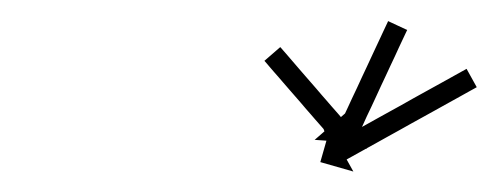

<svg xmlns="http://www.w3.org/2000/svg" viewBox="-20 -539 474 183"><path d="M367.5 -509.2C367.7 -509.6 367.9 -510 368.1 -510.4L349.9 -518.9C349.7 -518.5 349.6 -518.1 349.4 -517.7C348.8 -516.5 348.3 -515.4 347.8 -514.3C347 -512.5 346.1 -510.8 345.3 -509C344.2 -506.7 343.2 -504.4 342.1 -502.1C340.8 -499.4 339.6 -496.7 338.3 -494C336.9 -491 335.5 -488 334.1 -485C332.6 -481.7 331.1 -478.5 329.6 -475.3C328 -471.9 326.5 -468.6 324.9 -465.3C323.4 -461.9 321.8 -458.6 320.3 -455.3C318.7 -452 317.2 -448.8 315.7 -445.6C314.3 -442.6 312.9 -439.5 311.5 -436.5C310.3 -433.8 309 -431.1 307.7 -428.4C306.7 -426.1 305.6 -423.8 304.5 -421.5C303.7 -419.8 302.9 -418 302.1 -416.2C301.5 -415.1 301 -414 300.5 -412.8C300.3 -412.4 300.1 -412 299.9 -411.6L288 -417.2L299.2 -386.4L330 -397.6L318 -403.2C318.2 -403.6 318.4 -404 318.6 -404.4C319.1 -405.5 319.7 -406.7 320.2 -407.8C321 -409.6 321.8 -411.3 322.7 -413.1C323.7 -415.4 324.8 -417.7 325.9 -419.9C327.1 -422.6 328.4 -425.4 329.6 -428.1C331 -431.1 332.5 -434.1 333.9 -437.1C335.4 -440.3 336.9 -443.6 338.4 -446.8C339.9 -450.1 341.5 -453.5 343 -456.8C344.6 -460.1 346.2 -463.5 347.7 -466.8C349.2 -470 350.7 -473.3 352.2 -476.5C353.6 -479.5 355 -482.5 356.5 -485.6C357.7 -488.3 359 -491 360.2 -493.7C361.3 -496 362.4 -498.3 363.4 -500.5C364.3 -502.3 365.1 -504.1 365.9 -505.8C366.4 -507 367 -508.1 367.5 -509.2ZM433 -455.1C433.4 -455.4 433.9 -455.6 434.4 -455.9L424.7 -473.4C424.2 -473.1 423.7 -472.9 423.3 -472.6C422 -471.9 420.6 -471.1 419.3 -470.4C417.3 -469.3 415.3 -468.2 413.2 -467C410.6 -465.6 407.9 -464.1 405.3 -462.6C402.2 -460.9 399 -459.1 395.9 -457.4C392.4 -455.5 388.9 -453.5 385.4 -451.6C381.7 -449.5 378 -447.4 374.2 -445.4C370.4 -443.2 366.5 -441.1 362.7 -438.9C358.8 -436.8 355 -434.7 351.1 -432.5C347.4 -430.5 343.7 -428.4 339.9 -426.3C336.4 -424.4 333 -422.4 329.5 -420.5C326.3 -418.7 323.2 -417 320.1 -415.3C317.4 -413.8 314.8 -412.3 312.2 -410.9C310.1 -409.7 308.1 -408.6 306 -407.5C304.7 -406.7 303.4 -406 302.1 -405.3C301.7 -405 301.2 -404.8 300.7 -404.5L294.3 -416L285.3 -384.5L316.8 -375.5L310.4 -387C310.9 -387.3 311.4 -387.5 311.8 -387.8C313.1 -388.5 314.5 -389.3 315.8 -390C317.8 -391.1 319.8 -392.3 321.9 -393.4C324.5 -394.9 327.2 -396.3 329.8 -397.8C332.9 -399.5 336.1 -401.3 339.2 -403C342.7 -404.9 346.2 -406.9 349.6 -408.8C353.4 -410.9 357.1 -413 360.8 -415C364.7 -417.2 368.5 -419.3 372.4 -421.5C376.3 -423.6 380.1 -425.7 384 -427.9C387.7 -430 391.4 -432 395.2 -434.1C398.6 -436 402.1 -438 405.6 -439.9C408.8 -441.7 411.9 -443.4 415 -445.1C417.6 -446.6 420.3 -448.1 422.9 -449.5C425 -450.7 427 -451.8 429 -452.9C430.4 -453.7 431.7 -454.4 433 -455.1ZM247.8 -493.4C247.5 -493.6 247.3 -493.9 247.1 -494.1L232 -481C232.2 -480.8 232.4 -480.5 232.7 -480.3C233.3 -479.6 233.9 -478.9 234.5 -478.2C235.4 -477.1 236.4 -476 237.3 -474.9C238.6 -473.4 239.8 -472 241 -470.6C242.5 -468.9 244 -467.2 245.4 -465.6C247 -463.7 248.7 -461.8 250.3 -459.9C252 -457.9 253.8 -455.9 255.5 -453.9C257.3 -451.8 259.1 -449.7 260.9 -447.7C262.7 -445.6 264.5 -443.5 266.3 -441.5C268.1 -439.4 269.8 -437.4 271.5 -435.4C273.2 -433.5 274.8 -431.7 276.4 -429.8C277.9 -428.1 279.3 -426.4 280.8 -424.7C282 -423.3 283.3 -421.9 284.5 -420.5C285.5 -419.4 286.4 -418.3 287.4 -417.2C288 -416.5 288.6 -415.8 289.2 -415.1C289.4 -414.8 289.6 -414.6 289.8 -414.3L279.9 -405.7L312.6 -403.4L314.9 -436.1L304.9 -427.4C304.7 -427.7 304.5 -427.9 304.3 -428.2C303.7 -428.9 303.1 -429.6 302.5 -430.3C301.5 -431.4 300.6 -432.5 299.6 -433.6C298.4 -435 297.1 -436.4 295.9 -437.8C294.5 -439.5 293 -441.2 291.5 -442.9C289.9 -444.8 288.3 -446.6 286.6 -448.5C284.9 -450.5 283.2 -452.5 281.4 -454.6C279.6 -456.6 277.8 -458.7 276 -460.8C274.2 -462.8 272.4 -464.9 270.6 -467C268.9 -469 267.2 -471 265.4 -473C263.8 -474.9 262.2 -476.8 260.5 -478.7C259.1 -480.3 257.6 -482 256.2 -483.7C254.9 -485.1 253.7 -486.5 252.5 -488C251.5 -489.1 250.5 -490.2 249.6 -491.3C249 -492 248.4 -492.7 247.8 -493.4Z"/></svg>

Font: FRB American Cursive Just Arrows Semibold
Style: Italic
Weight: 600
Italic angle: -25°
Version: Version 2.0;Modular Font Editor K font №1